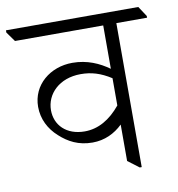

<svg xmlns="http://www.w3.org/2000/svg" viewBox="-107 -690 708 763"><g transform="rotate(-10 247.5 -308.5)"><path d="M229 -124C278 -124 319 -144 351 -175V-28L396 6H404V-575H528V-582L501 -623H-33V-614L-5 -575H351V-400C312 -428 264 -450 204 -450C115 -450 40 -390 40 -301C40 -252 62 -209 98 -177C132 -146 172 -124 229 -124ZM88 -279C88 -344 142 -400 229 -400C272 -400 309 -389 351 -362V-252C309 -201 261 -173 206 -173C132 -173 88 -219 88 -279Z"/></g></svg>

Font: Noto Serif Devanagari Light
Style: Regular
Weight: 300
Designer: Universal Thirst, Indian Type Foundry and the Monotype Design Team
Foundry: Monotype Imaging Inc.
Version: Version 2.004